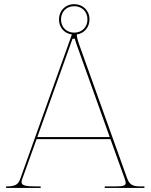

<svg xmlns="http://www.w3.org/2000/svg" viewBox="-20 -924 740 944"><path d="M345 -893.5C382 -893.5 410 -867.5 410 -828.5C410 -791.5 384 -763.5 345 -763.5C308 -763.5 280 -789.5 280 -828.5C280 -865.5 306 -893.5 345 -893.5ZM345 -903.5C300.5 -903.5 270 -870.5 270 -828.5C270 -788 297 -759.5 333.5 -754.5L79.5 -44.5C70 -17.5 55.5 -7.5 12.5 -7.5H10V0H180V-7.5H159.5C108 -7.5 86 -11 86 -29C86 -32.5 87 -36.5 88.5 -41.5L160 -240H523L592.5 -47C596 -37.5 598 -30 598 -24.5C598 -11 585.5 -7.5 545 -7.5H495V0H690V-7.5H670C630.5 -7.5 616 -17.5 604.5 -49L370 -703C360.5 -730 357.5 -744.5 357.5 -754.5C395 -760 420 -790.5 420 -828.5C420 -873 387 -903.5 345 -903.5ZM163.5 -250 336.5 -733.5H348C348.5 -731 349.5 -725 358.5 -700L519.5 -250Z"/></svg>

Font: Znikomit
Style: Regular
Weight: 100
Designer: gluk
Foundry: gluk
Version: Version 0.55